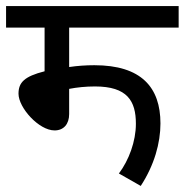

<svg xmlns="http://www.w3.org/2000/svg" viewBox="-20 -642 609 633"><path d="M208 -551H569V-622H0V-551H127V-407C60 -390 41 -370 41 -333C41 -287 108 -212 160 -212C190 -212 208 -233 208 -266V-349C234 -354 263 -357 293 -357C400 -357 428 -309 428 -234C428 -176 405 -114 372 -70L444 -29C489 -98 509 -171 509 -235C509 -354 446 -427 291 -427C263 -427 235 -425 208 -421Z"/></svg>

Font: Noto Sans Devanagari UI
Style: Regular
Weight: 400
Designer: Jelle Bosma - Monotype Design Team
Foundry: Monotype Imaging Inc.
Version: Version 2.003